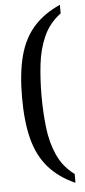

<svg xmlns="http://www.w3.org/2000/svg" viewBox="-60 -792 422 952"><g transform="rotate(-5 151.5 -316.0)"><path d="M276 127Q195 91 144.5 33.5Q94 -24 71.5 -109.5Q49 -195 49 -317Q49 -438 71.5 -523.5Q94 -609 144.5 -666Q195 -723 276 -759V-716Q219 -674 191 -611Q163 -548 154.5 -472.5Q146 -397 146 -317Q146 -238 154.5 -161.5Q163 -85 191 -22Q219 41 276 83Z"/></g></svg>

Font: Noto Serif Hebrew Condensed
Style: Regular
Weight: 400
Width: 3
Designer: Monotype Design Team
Foundry: Monotype Imaging Inc.
Version: Version 2.004; ttfautohint (v1.8.4.7-5d5b)